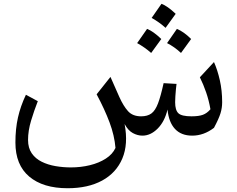

<svg xmlns="http://www.w3.org/2000/svg" viewBox="-20 -706 1248 1009"><path d="M990.2 6.8Q932.1 6.8 899.4 -28.6Q866.7 -64 860.4 -130.4Q845.2 -66.9 808.3 -30Q771.5 6.8 728.5 6.8Q703.1 6.8 678.2 -6.6Q653.3 -20 634.8 -54.2Q654.8 51.3 623 126.7Q591.3 202.1 517.1 242.7Q442.9 283.2 335.4 283.2Q206.1 283.2 133.5 221.9Q61 160.6 61 43Q61 -29.3 74.5 -88.9Q87.9 -148.4 116.2 -208L178.7 -174.3Q159.2 -124.5 143.3 -71.8Q127.4 -19 127.4 29.3Q127.4 71.8 147 99.9Q166.5 127.9 199.2 144Q231.9 160.2 272 167Q312 173.8 352.5 173.8Q404.8 173.8 452.6 162.1Q500.5 150.4 536.1 127.4Q571.8 104.5 586.9 71.3Q581.5 6.3 555.9 -62.3Q530.3 -130.9 487.8 -210.4L560.5 -301.8L606.9 -196.8Q628.4 -148.9 652.8 -121.8Q677.2 -94.7 721.7 -94.7Q754.9 -94.7 775.4 -109.6Q795.9 -124.5 810.3 -162.4Q824.7 -200.2 839.8 -269L907.7 -265.1Q906.2 -254.9 904.5 -236.8Q902.8 -218.8 901.6 -200.2Q900.4 -181.6 900.4 -168.9Q900.4 -127 917.5 -110.8Q934.6 -94.7 986.3 -94.7Q1024.9 -94.7 1046.4 -102.8Q1067.9 -110.8 1085.9 -131.8Q1078.1 -177.2 1063.5 -220Q1048.8 -262.7 1030.3 -299.8L1104.5 -379.9Q1123 -338.4 1135.3 -284.2Q1147.5 -230 1147.5 -168.9Q1147.5 -139.2 1138.9 -111.1Q1130.4 -83 1104.5 -34.2Q1050.8 6.8 990.2 6.8ZM857.9 -479.5Q884.3 -517.1 909.7 -554.2Q946.3 -539.1 984.4 -501Q969.2 -479 931.2 -427.7Q896.5 -460 857.9 -479.5ZM700.7 -479.5Q717.3 -503.4 752.9 -554.2Q785.6 -541.5 827.6 -501L774.4 -427.7Q740.7 -457.5 700.7 -479.5ZM776.9 -611.8Q806.6 -654.3 828.6 -686Q859.4 -674.8 903.3 -633.3Q890.1 -615.2 877.4 -597.4Q864.7 -579.6 850.1 -559.6Q817.4 -589.4 776.9 -611.8Z"/></svg>

Font: Pinar DS1 Medium
Style: Regular
Weight: 500
Designer: Amin Abedi
Version: Version 3.000